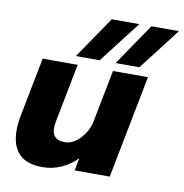

<svg xmlns="http://www.w3.org/2000/svg" viewBox="-76 -727 778 810"><g transform="rotate(10 313.0 -322.5)"><path d="M24 -124Q24 -156 31 -190L80 -441H230L181 -190Q178 -175 178 -162Q178 -110 232 -110Q267 -110 298 -142.5Q329 -175 338 -220L381 -441H531L445 0H295L305 -54Q276 -24 238 -7Q200 10 158 10Q89 10 56.5 -25Q24 -60 24 -124ZM338 -655H456L318 -476H216ZM508 -655H626L488 -476H386Z"/></g></svg>

Font: Teachers
Style: Bold Italic
Weight: 700
Designer: Alfredo Marco Pradil & Chank Diesel
Version: Version 0.009